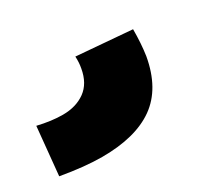

<svg xmlns="http://www.w3.org/2000/svg" viewBox="-127 -142 507 452"><g transform="rotate(-30 126.0 84.0)"><path d="M256.8 -22Q256.8 16.6 252 48.8Q237.8 128.9 186.3 165.5Q134.8 202.1 43.9 202.1Q-2.9 202.1 -66.9 190.9L-54.2 61Q-17.1 69.8 13.2 69.8Q49.3 69.8 74 52Q98.6 34.2 105 -2.9Q107.9 -18.1 106.9 -34.2Z"/></g></svg>

Font: Stilu Bold
Style: Italic
Weight: 700
Italic angle: -10°
Designer: Genilson Lima Santos
Foundry: Genilson Lima Santos
Version: Version 1.200;PS 001.200;hotconv 1.0.88;makeotf.lib2.5.64775